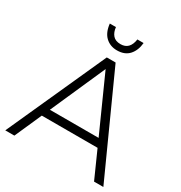

<svg xmlns="http://www.w3.org/2000/svg" viewBox="-202 -1034 1112 1179"><g transform="rotate(30 354.0 -444.5)"><path d="M701.5 0H635.5L550.5 -190.5H155L70.5 0H6L322 -699.5H384.5ZM525.5 -246.5 351.5 -634 180 -246.5ZM353.5 -768Q305.5 -768 273 -798.2Q240.5 -828.5 234 -889H277.5Q281 -854 299.2 -833Q317.5 -812 353.5 -812Q418.5 -812 429.5 -889H473.5Q468.5 -834.5 438.5 -801.2Q408.5 -768 353.5 -768Z"/></g></svg>

Font: Argentum Novus Light
Style: Regular
Weight: 300
Designer: Julieta Ulanovsky (font) & Cristiano Sobral (main changes)
Foundry: Julieta Ulanovsky (font) & Cristiano Sobral (main changes)
Version: Version 3.00;November 27, 2020;FontCreator 13.0.0.2655 64-bi